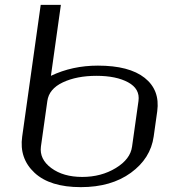

<svg xmlns="http://www.w3.org/2000/svg" viewBox="-20 -770 706 790"><path d="M230.5 -750 189.5 -458Q277.3 -500 382.8 -500Q511.7 -500 575.2 -449.7Q638.7 -399.4 627 -312.5L612.3 -208Q599.6 -118.2 518.6 -59.1Q437.5 0 312.5 0Q185.5 0 122.1 -59.1Q58.6 -118.2 71.3 -208L147.5 -750ZM523.4 -167 549.8 -354.5Q556.6 -404.3 507.3 -431.2Q458 -458 377 -458Q295.9 -458 238.8 -431.2Q181.6 -404.3 174.8 -354.5L148.4 -167Q141.6 -115.2 190.9 -78.6Q240.2 -42 318.4 -42Q396.5 -42 456.5 -78.6Q516.6 -115.2 523.4 -167Z"/></svg>

Font: okolaks
Style: RegularItalic
Weight: 500
Italic angle: -8°
Version: Version 000.6.0